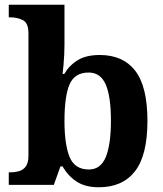

<svg xmlns="http://www.w3.org/2000/svg" viewBox="-20 -780 689 810"><path d="M397 10Q339 10 302.5 -14.5Q266 -39 244 -78H235L207 0H17V-53H24Q43 -53 60.5 -58Q78 -63 89 -78Q100 -93 100 -123V-640Q100 -683 76.5 -695Q53 -707 21 -707H17V-760H252V-589Q252 -574 251 -551.5Q250 -529 248 -506Q246 -483 244 -468H251Q273 -505 308.5 -526.5Q344 -548 401 -548Q499 -548 550.5 -481.5Q602 -415 602 -270Q602 -125 549.5 -57.5Q497 10 397 10ZM355 -65Q405 -65 426.5 -118Q448 -171 448 -271Q448 -373 426 -423.5Q404 -474 354 -474Q295 -474 273.5 -424Q252 -374 252 -270Q252 -171 273.5 -118Q295 -65 355 -65Z"/></svg>

Font: NotoSerif-Bold
Style: Regular
Weight: 700
Designer: Monotype Design Team
Foundry: Monotype Imaging Inc.
Version: Version 2.007; ttfautohint (v1.8) -l 8 -r 50 -G 200 -x 14 -D